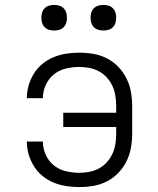

<svg xmlns="http://www.w3.org/2000/svg" viewBox="-20 -752 640 780"><path d="M302 8Q276 8 249.5 4Q223 0 198.5 -10Q174 -20 153 -37Q132 -54 118 -76.5Q104 -99 96.5 -124.5Q89 -150 89 -177Q89 -177 89 -177Q89 -177 89 -177H154Q154 -177 154 -177Q154 -177 154 -177Q154 -150 165.5 -124Q177 -98 198.5 -80.5Q220 -63 247.5 -56.5Q275 -50 302 -50Q323 -50 343.5 -54Q364 -58 382.5 -68Q401 -78 415 -94Q429 -110 437.5 -129Q446 -148 449 -168.5Q452 -189 452 -210V-236H237V-294H452V-320Q452 -341 449 -361.5Q446 -382 437.5 -401Q429 -420 415 -436Q401 -452 382.5 -462Q364 -472 343.5 -476Q323 -480 302 -480Q275 -480 247.5 -473.5Q220 -467 198.5 -449.5Q177 -432 165.5 -406Q154 -380 154 -353Q154 -353 154 -353Q154 -353 154 -353H89Q89 -353 89 -353Q89 -353 89 -353Q89 -380 96.5 -405.5Q104 -431 118 -453.5Q132 -476 153 -493Q174 -510 198.5 -520Q223 -530 249.5 -534Q276 -538 302 -538Q331 -538 360 -533Q389 -528 415 -514.5Q441 -501 461 -480Q481 -459 494 -433Q507 -407 512 -378Q517 -349 517 -320V-210Q517 -181 512 -152Q507 -123 494 -97Q481 -71 461 -50Q441 -29 415 -15.5Q389 -2 360 3Q331 8 302 8ZM400 -628Q389 -628 379 -631Q369 -634 361.5 -641.5Q354 -649 351 -659Q348 -669 348 -680Q348 -691 351 -701Q354 -711 361.5 -718.5Q369 -726 379 -729Q389 -732 400 -732Q411 -732 421 -729Q431 -726 438.5 -718.5Q446 -711 449 -701Q452 -691 452 -680Q452 -669 449 -659Q446 -649 438.5 -641.5Q431 -634 421 -631Q411 -628 400 -628ZM200 -628Q189 -628 179 -631Q169 -634 161.5 -641.5Q154 -649 151 -659Q148 -669 148 -680Q148 -691 151 -701Q154 -711 161.5 -718.5Q169 -726 179 -729Q189 -732 200 -732Q211 -732 221 -729Q231 -726 238.5 -718.5Q246 -711 249 -701Q252 -691 252 -680Q252 -669 249 -659Q246 -649 238.5 -641.5Q231 -634 221 -631Q211 -628 200 -628Z"/></svg>

Font: Iosevka Curly Light Extended
Style: Regular
Weight: 300
Width: 7
Monospace: yes
Designer: Belleve Invis
Foundry: Belleve Invis
Version: Version 11.1.0; ttfautohint (v1.8.3)